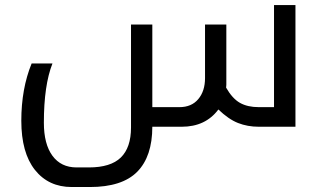

<svg xmlns="http://www.w3.org/2000/svg" viewBox="-20 -505 1282 765"><path d="M106 -252H189Q154.8 -165.5 154.8 -16.1Q154.8 69.3 189 115.7Q223.1 162.1 285.2 162.1H334Q420.9 162.1 461.4 122.6Q502 83 502 2.9V-407.2H586.9V-78.1H694.8Q743.2 -78.1 770 -110.1Q796.9 -142.1 796.9 -193.8V-407.2H881.8V-167L880.9 -155.8Q905.8 -112.3 936 -95.2Q966.3 -78.1 1011.2 -78.1H1071.8V-484.9H1157.2V0H1011.2Q966.3 0 928.5 -14.9Q890.6 -29.8 850.1 -68.8Q798.8 0 704.1 0H586.9Q586.9 118.2 526.9 179.2Q466.8 240.2 337.9 240.2H266.1Q173.3 240.2 119.1 171.9Q64.9 103.5 64.9 -23.9Q64.9 -151.4 106 -252Z"/></svg>

Font: DroidArabicKufi
Style: Regular
Weight: 400
Designer: Pascal Zoghbi
Foundry: Ascender Corporation
Version: Version 1.00